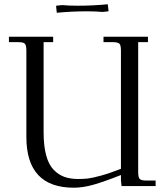

<svg xmlns="http://www.w3.org/2000/svg" viewBox="-20 -875 771 903"><path d="M22 -676.8V-702.1H230V-676.8H185.1V-252.9Q185.1 -189 197 -144.8Q209 -100.6 231.9 -76.9Q254.9 -53.2 282.7 -43.2Q310.5 -33.2 347.2 -33.2Q372.1 -33.2 392.6 -35.4Q413.1 -37.6 454.3 -48.8Q495.6 -60.1 548.8 -81.1V-637.2Q548.8 -662.1 541.7 -669.4Q534.7 -676.8 509.8 -676.8H466.8V-702.1H675.8V-676.8H629.9V-65.9Q629.9 -41 637 -33.4Q644 -25.9 668.9 -25.9H711.9V0H551.8L548.8 -25.9V-51.8Q468.3 -20 418.9 -6.1Q369.6 7.8 327.1 7.8Q104 7.8 104 -231V-637.2Q104 -662.1 96.9 -669.4Q89.8 -676.8 64.9 -676.8ZM244.1 -842.8V-848.1L272 -851.1Q301.8 -848.1 346.2 -848.1Q417 -848.1 486.8 -855L490.2 -827.1V-821.8L461.9 -818.8Q432.1 -821.8 388.2 -821.8Q317.4 -821.8 247.1 -814.9Z"/></svg>

Font: Dihjauti S
Style: Regular
Weight: 400
Designer: T. Christopher White
Version: Version 3.0.0